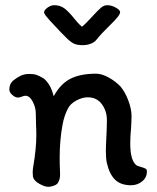

<svg xmlns="http://www.w3.org/2000/svg" viewBox="-20 -716 605 740"><path d="M236 -570Q219 -586 172 -637Q162 -648 156 -656Q150 -664 150 -669Q150 -677 163 -686.5Q176 -696 189 -696Q212 -696 228.5 -683.5Q245 -671 265 -646Q269 -641 278 -630.5Q287 -620 296 -613Q310 -624 339 -656Q358 -677 369.5 -686.5Q381 -696 393 -696Q410 -696 426.5 -686.5Q443 -677 443 -669Q443 -656 403 -618Q369 -585 351 -562Q345 -554 331 -548Q317 -542 298 -542Q276 -542 263.5 -548.5Q251 -555 236 -570ZM546 -57Q547 -33 528.5 -17.5Q510 -2 485 -2Q446 -2 424 -23Q402 -44 392 -87Q388 -104 388 -134Q388 -151 390 -189Q392 -229 392 -253Q392 -288 372.5 -314.5Q353 -341 318 -341Q297 -341 274 -328.5Q251 -316 242 -298Q227 -269 221 -235Q210 -175 210 -110Q210 -79 211 -62Q211 -58 211.5 -46.5Q212 -35 209.5 -25.5Q207 -16 201 -8Q196 -3 185.5 0.5Q175 4 166 4Q152 4 131 -8Q110 -20 107 -35L106 -52Q106 -61 108 -73Q120 -143 120 -195Q120 -218 119 -231L118 -278Q118 -302 106 -324.5Q94 -347 78 -347Q73 -347 64 -343.5Q55 -340 49 -340Q39 -340 27.5 -350Q16 -360 16 -371Q16 -392 30 -405Q45 -417 59.5 -424Q74 -431 93 -431Q109 -431 119 -428Q129 -425 146 -415Q155 -410 167 -393Q179 -376 187 -345Q213 -393 251.5 -412.5Q290 -432 350 -432Q373 -432 399.5 -417Q426 -402 445 -382Q463 -360 475 -327.5Q487 -295 487 -269Q487 -254 485 -220Q482 -193 482 -163Q482 -93 509 -77Q514 -75 525 -72Q536 -69 541 -66Q546 -63 546 -57Z"/></svg>

Font: Itim
Style: Regular
Weight: 400
Designer: Suppakit Chalermlarp
Version: Version 1.002g